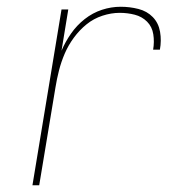

<svg xmlns="http://www.w3.org/2000/svg" viewBox="-20 -548 540 568"><path d="M76 0 162 -520H182L162 -398Q173 -424 190 -448.5Q207 -473 230.5 -491.5Q254 -510 281.5 -519Q309 -528 337 -528Q364 -528 389.5 -521.5Q415 -515 432 -497.5Q449 -480 453.5 -454Q458 -428 453 -401H433Q437 -424 433.5 -446.5Q430 -469 415 -484Q400 -499 378.5 -504.5Q357 -510 334 -510Q309 -510 283 -501.5Q257 -493 236 -476Q215 -459 198.5 -436.5Q182 -414 171.5 -389.5Q161 -365 154.5 -339.5Q148 -314 144 -289L96 0Z"/></svg>

Font: Iosevka Thin Oblique
Style: Regular
Weight: 100
Italic angle: -9°
Monospace: yes
Designer: Belleve Invis
Foundry: Belleve Invis
Version: Version 32.5.0; ttfautohint (v1.8.4)